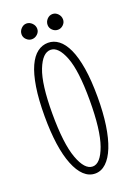

<svg xmlns="http://www.w3.org/2000/svg" viewBox="-126 -678 524 742"><g transform="rotate(-20 136.0 -307.0)"><path d="M134 11Q108.5 11 88.2 -8Q68 -27 53.8 -62.8Q39.5 -98.5 32.2 -149.2Q25 -200 25 -263.5Q25 -333 33 -383Q41 -433 55.5 -464.8Q70 -496.5 90 -511.5Q110 -526.5 134 -526.5Q157.5 -526.5 177.2 -511.5Q197 -496.5 211.8 -464.8Q226.5 -433 234.8 -383Q243 -333 243 -263.5Q243 -200 235.5 -149.2Q228 -98.5 213.8 -62.8Q199.5 -27 179.2 -8Q159 11 134 11ZM134 -18Q166 -18 188 -79Q210 -140 210 -263.5Q210 -384.5 188 -441Q166 -497.5 134 -497.5Q101 -497.5 78.8 -441Q56.5 -384.5 56.5 -263.5Q56.5 -140 78.8 -79Q101 -18 134 -18ZM188.5 -560.5Q175.5 -560.5 166 -569.8Q156.5 -579 156.5 -591.5Q156.5 -605 166 -615Q175.5 -625 188.5 -625Q201 -625 210.5 -615Q220 -605 220 -591.5Q220 -579 210.5 -569.8Q201 -560.5 188.5 -560.5ZM81 -560.5Q69 -560.5 59.2 -569.8Q49.5 -579 49.5 -591.5Q49.5 -605 59.2 -615Q69 -625 81 -625Q94 -625 104 -615Q114 -605 114 -591.5Q114 -579 104 -569.8Q94 -560.5 81 -560.5Z"/></g></svg>

Font: Imbue Thin 10pt Thin
Style: Regular
Weight: 250
Version: Version 1.102